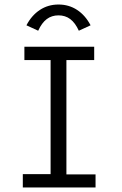

<svg xmlns="http://www.w3.org/2000/svg" viewBox="-20 -830 540 850"><path d="M81 -59H204V-564H88V-623H397V-564H274V-58H403V0H81ZM239 -762Q209 -762 187 -745.5Q165 -729 149 -694L97 -718Q120 -762 156.5 -786Q193 -810 239 -810Q285 -810 321.5 -786Q358 -762 381 -718L329 -694Q313 -729 291 -745.5Q269 -762 239 -762Z"/></svg>

Font: Vazir Code
Style: Code
Weight: 400
Foundry: DejaVu fonts team - Redesigned by Saber Rastikerdar
Version: Version 1.1.2